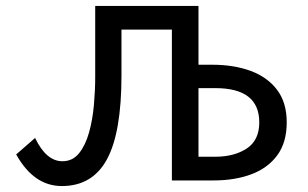

<svg xmlns="http://www.w3.org/2000/svg" viewBox="-20 -585 1040 649"><path d="M189 43.9Q94.2 43.9 34.7 -63L98.6 -118.7Q136.2 -40 190.9 -40Q225.6 -40 247.3 -67.1Q269 -94.2 281 -137.2Q293 -180.2 297.4 -229.7Q301.8 -279.3 301.8 -323.7V-564.9H650.9V-366.2H697.3Q771 -366.2 827.6 -345.2Q884.3 -324.2 916.7 -281.2Q949.2 -238.3 949.2 -171.4Q949.2 -104 917.5 -60.5Q885.7 -17.1 830.1 3.9Q774.4 24.9 702.1 24.9H561V-484.9H390.6V-329.6Q390.6 -137.2 341.6 -46.6Q292.5 43.9 189 43.9ZM650.9 -55.2H708Q771.5 -55.2 814 -83Q856.4 -110.8 856.4 -171.4Q856.4 -287.1 708 -287.1H650.9Z"/></svg>

Font: BIZ UDPGothic
Style: Regular
Weight: 400
Designer: TypeBank Co., Ltd.
Foundry: Morisawa Inc.
Version: Version 1.051